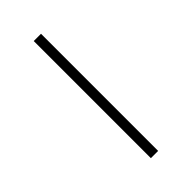

<svg xmlns="http://www.w3.org/2000/svg" viewBox="-300 -839 1159 1159"><g transform="rotate(-45 279.5 -260.0)"><path d="M248 240V-760H310V240Z"/></g></svg>

Font: Noto Serif Bengali SemiBold
Style: Regular
Weight: 600
Version: Version 2.003